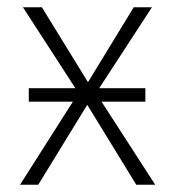

<svg xmlns="http://www.w3.org/2000/svg" viewBox="-20 -507 480 527"><path d="M35 0 203 -264V-240L43 -487H95L226 -274H217L347 -487H397L238 -243V-260L406 0H354L216 -225H223L85 0ZM59 -228V-265H379V-228Z"/></svg>

Font: Nunito Sans 10pt Condensed ExtraLight
Style: Regular
Weight: 250
Width: 3
Designer: Vernon Adams
Foundry: Vernon Adams
Version: Version 3.101;gftools[0.9.27]